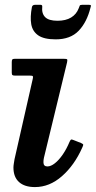

<svg xmlns="http://www.w3.org/2000/svg" viewBox="-20 -765 399 800"><path d="M212 -601Q273.5 -601 307.8 -636.8Q342 -672.5 357 -733Q359.5 -740.5 358.5 -742.8Q357.5 -745 349.5 -745H322.5Q313.5 -745 312.2 -741.2Q311 -737.5 308 -730.5Q298.5 -705.5 276.2 -692Q254 -678.5 219.5 -678.5Q183 -678.5 168 -693.8Q153 -709 156 -737Q157 -745 148.5 -745H126.5Q115 -745 113 -735.5Q105 -694 110.2 -664Q115.5 -634 139.5 -617.5Q163.5 -601 212 -601ZM259.5 -505.5Q261.5 -515.5 259.5 -517.8Q257.5 -520 245.5 -520H41.5Q33.5 -520 31.2 -517Q29 -514 29 -505.5V-462.5Q29 -454.5 31.8 -452.2Q34.5 -450 42.5 -450H104Q115 -450 116.8 -447.5Q118.5 -445 116.5 -436.5L40.5 -101.5Q39.5 -95 37.8 -84.8Q36 -74.5 36 -67Q36 -27.5 59.2 -6.5Q82.5 14.5 125.5 14.5Q186.5 14.5 238.2 -31Q290 -76.5 322.5 -149.5Q326.5 -158 326.8 -161.5Q327 -165 318 -169L287.5 -181Q278.5 -185 275.8 -183.2Q273 -181.5 269.5 -173.5Q257.5 -144.5 241.5 -121.2Q225.5 -98 208.8 -84.8Q192 -71.5 177.5 -71.5Q161 -71.5 161 -89Q161 -93 161.5 -98.2Q162 -103.5 163 -107.5Z"/></svg>

Font: Besley SemiBold
Style: Italic
Weight: 600
Italic angle: -13°
Designer: Owen Earl
Foundry: indestructible type*
Version: Version 2.001